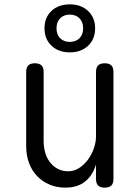

<svg xmlns="http://www.w3.org/2000/svg" viewBox="-20 -850 640 880"><path d="M420 -224V-520Q420 -541 430 -550.5Q440 -560 460 -560Q480 -560 490 -550.5Q500 -541 500 -520V-30Q500 -9 490 0.5Q480 10 460 10Q440 10 430 0.5Q420 -9 420 -30V-96Q405 -46 370 -18Q335 10 280 10Q240 10 207 -4Q174 -18 150 -43Q126 -68 113 -103Q100 -138 100 -181V-520Q100 -541 110 -550.5Q120 -560 140 -560Q160 -560 170 -550.5Q180 -541 180 -520V-203Q180 -176 187 -151Q194 -126 208.5 -107Q223 -88 244 -76.5Q265 -65 293 -65Q320 -65 343.5 -80.5Q367 -96 384 -119.5Q401 -143 410.5 -171Q420 -199 420 -224ZM300 -610Q248 -610 216 -640.5Q184 -671 184 -720Q184 -770 216 -800Q248 -830 300 -830Q352 -830 384 -799.5Q416 -769 416 -720Q416 -671 384 -640.5Q352 -610 300 -610ZM300 -658Q328 -658 344.5 -675Q361 -692 361 -720Q361 -749 344.5 -766Q328 -783 300 -783Q272 -783 255.5 -766Q239 -749 239 -720Q239 -692 255.5 -675Q272 -658 300 -658Z"/></svg>

Font: Maple Mono Normal NL Light
Style: Regular
Weight: 300
Monospace: yes
Designer: subframe7536
Version: Version 7.000